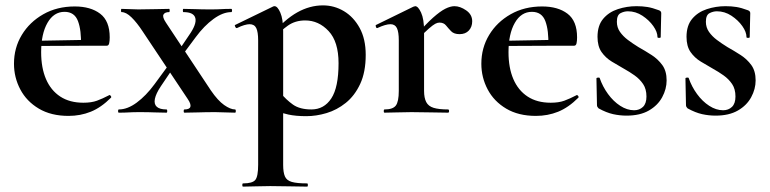

<svg xmlns="http://www.w3.org/2000/svg" viewBox="-20 -419 2864 714"><path d="M235 12Q170 12 124.5 -15Q79 -42 55.5 -86.5Q32 -131 32 -182Q32 -241 61 -289Q90 -337 141 -366Q192 -395 258 -395Q317 -395 352.5 -368Q388 -341 388 -280Q388 -267 386 -258Q384 -249 377 -249H281Q283 -306 270 -340.5Q257 -375 220 -375Q180 -375 156.5 -334Q133 -293 133 -225Q133 -167 151 -125Q169 -83 204 -60Q239 -37 290 -37Q320 -37 340.5 -44.5Q361 -52 386 -65Q388 -67 391.5 -63Q395 -59 393 -56Q356 -19 317.5 -3.5Q279 12 235 12ZM98 -248 97 -267 316 -271V-249Z M666 0Q663 0 663 -6Q663 -12 666 -12Q685 -12 688 -22Q691 -32 678 -51L510 -303Q489 -335 469 -354.5Q449 -374 432 -374Q430 -374 430 -380Q430 -386 432 -386Q447 -386 463 -385Q479 -384 494 -384Q530 -384 558 -385Q586 -386 609 -386Q611 -386 611 -380Q611 -374 609 -374Q593 -374 588 -365Q583 -356 597 -335L764 -83Q790 -45 813.5 -28.5Q837 -12 854 -12Q857 -12 857 -6Q857 0 854 0Q837 0 817.5 -1Q798 -2 781 -2Q745 -2 717 -1Q689 0 666 0ZM422 0Q419 0 419 -6Q419 -12 422 -12Q454 -12 488.5 -37.5Q523 -63 554 -105L620 -195L634 -181L578 -98Q560 -71 556 -51.5Q552 -32 563 -22Q574 -12 599 -12Q602 -12 602 -6Q602 0 599 0Q576 0 554.5 -1Q533 -2 499 -2Q474 -2 459 -1Q444 0 422 0ZM641 -191 627 -205 683 -288Q712 -329 706.5 -351.5Q701 -374 662 -374Q660 -374 660 -380Q660 -386 662 -386Q686 -386 707.5 -385Q729 -384 763 -384Q788 -384 803 -385Q818 -386 840 -386Q843 -386 843 -380Q843 -374 840 -374Q809 -374 774 -348.5Q739 -323 708 -281Z M884 275Q881 275 881 269Q881 263 884 263Q919 263 929.5 250Q940 237 940 194V-269Q940 -300 933 -314.5Q926 -329 908 -329Q900 -329 888 -325.5Q876 -322 862 -315Q858 -313 855 -319Q852 -325 854 -326L996 -395Q998 -396 1001 -396Q1012 -396 1022.5 -372Q1033 -348 1033 -303V194Q1033 222 1039.5 237Q1046 252 1065 257.5Q1084 263 1122 263Q1125 263 1125 269Q1125 275 1122 275Q1094 275 1059 274Q1024 273 985 273Q957 273 930.5 274Q904 275 884 275ZM1119 13Q1080 13 1052.5 7Q1025 1 987 -12L1022 -75Q1044 -48 1069.5 -30Q1095 -12 1138 -12Q1185 -12 1212 -53Q1239 -94 1239 -184Q1239 -264 1202 -303.5Q1165 -343 1115 -343Q1078 -343 1051 -324Q1024 -305 998 -276L988 -288Q1039 -347 1085.5 -373Q1132 -399 1181 -399Q1223 -399 1259 -377.5Q1295 -356 1317.5 -315Q1340 -274 1340 -215Q1340 -151 1319.5 -107Q1299 -63 1266 -36.5Q1233 -10 1194.5 1.5Q1156 13 1119 13Z M1532 -271 1524 -284Q1563 -329 1590 -353Q1617 -377 1636 -386.5Q1655 -396 1670 -396Q1691 -396 1713.5 -380.5Q1736 -365 1736 -340Q1736 -319 1723.5 -305.5Q1711 -292 1689 -292Q1668 -292 1657.5 -303Q1647 -314 1638.5 -324.5Q1630 -335 1614 -335Q1607 -335 1598.5 -330.5Q1590 -326 1574.5 -312.5Q1559 -299 1532 -271ZM1410 0Q1407 0 1407 -6Q1407 -12 1410 -12Q1441 -12 1452 -26.5Q1463 -41 1463 -81V-269Q1463 -300 1456 -314.5Q1449 -329 1432 -329Q1423 -329 1411 -325.5Q1399 -322 1384 -315Q1380 -313 1378 -319Q1376 -325 1378 -326L1517 -394Q1523 -396 1524 -396Q1535 -396 1546 -372Q1557 -348 1557 -303V-81Q1557 -55 1565 -39.5Q1573 -24 1592.5 -18Q1612 -12 1646 -12Q1650 -12 1650 -6Q1650 0 1646 0Q1619 0 1584.5 -1Q1550 -2 1510 -2Q1482 -2 1456 -1Q1430 0 1410 0Z M1973 12Q1908 12 1862.5 -15Q1817 -42 1793.5 -86.5Q1770 -131 1770 -182Q1770 -241 1799 -289Q1828 -337 1879 -366Q1930 -395 1996 -395Q2055 -395 2090.5 -368Q2126 -341 2126 -280Q2126 -267 2124 -258Q2122 -249 2115 -249H2019Q2021 -306 2008 -340.5Q1995 -375 1958 -375Q1918 -375 1894.5 -334Q1871 -293 1871 -225Q1871 -167 1889 -125Q1907 -83 1942 -60Q1977 -37 2028 -37Q2058 -37 2078.5 -44.5Q2099 -52 2124 -65Q2126 -67 2129.5 -63Q2133 -59 2131 -56Q2094 -19 2055.5 -3.5Q2017 12 1973 12ZM1836 -248 1835 -267 2054 -271V-249Z M2274 -338Q2274 -317 2285.5 -300.5Q2297 -284 2315 -270.5Q2333 -257 2354 -244Q2379 -230 2403 -214.5Q2427 -199 2443 -177Q2459 -155 2459 -120Q2459 -88 2442.5 -57.5Q2426 -27 2393 -8Q2360 11 2310 11Q2285 11 2260 5.5Q2235 0 2206 -16Q2204 -18 2202 -21Q2200 -24 2200 -28L2198 -127Q2198 -130 2203.5 -130.5Q2209 -131 2210 -129Q2221 -97 2241 -69.5Q2261 -42 2286.5 -25.5Q2312 -9 2338 -9Q2358 -9 2371 -21.5Q2384 -34 2384 -60Q2384 -88 2371.5 -106.5Q2359 -125 2340 -138.5Q2321 -152 2301 -163Q2278 -176 2255 -190Q2232 -204 2217 -225.5Q2202 -247 2202 -282Q2202 -324 2223 -349Q2244 -374 2277.5 -385Q2311 -396 2347 -396Q2369 -396 2387.5 -393Q2406 -390 2430 -381Q2439 -378 2439 -370Q2439 -350 2438 -328.5Q2437 -307 2437 -281Q2437 -278 2431 -278Q2425 -278 2425 -281Q2425 -300 2409.5 -322Q2394 -344 2369 -360.5Q2344 -377 2315 -377Q2301 -377 2287.5 -370Q2274 -363 2274 -338Z M2605 -338Q2605 -317 2616.5 -300.5Q2628 -284 2646 -270.5Q2664 -257 2685 -244Q2710 -230 2734 -214.5Q2758 -199 2774 -177Q2790 -155 2790 -120Q2790 -88 2773.5 -57.5Q2757 -27 2724 -8Q2691 11 2641 11Q2616 11 2591 5.5Q2566 0 2537 -16Q2535 -18 2533 -21Q2531 -24 2531 -28L2529 -127Q2529 -130 2534.5 -130.5Q2540 -131 2541 -129Q2552 -97 2572 -69.5Q2592 -42 2617.5 -25.5Q2643 -9 2669 -9Q2689 -9 2702 -21.5Q2715 -34 2715 -60Q2715 -88 2702.5 -106.5Q2690 -125 2671 -138.5Q2652 -152 2632 -163Q2609 -176 2586 -190Q2563 -204 2548 -225.5Q2533 -247 2533 -282Q2533 -324 2554 -349Q2575 -374 2608.5 -385Q2642 -396 2678 -396Q2700 -396 2718.5 -393Q2737 -390 2761 -381Q2770 -378 2770 -370Q2770 -350 2769 -328.5Q2768 -307 2768 -281Q2768 -278 2762 -278Q2756 -278 2756 -281Q2756 -300 2740.5 -322Q2725 -344 2700 -360.5Q2675 -377 2646 -377Q2632 -377 2618.5 -370Q2605 -363 2605 -338Z"/></svg>

Font: Cormorant Garamond Light
Style: Regular
Weight: 300
Designer: Christian Thalmann (Catharsis Fonts)
Foundry: Catharsis Fonts
Version: Version 4.001